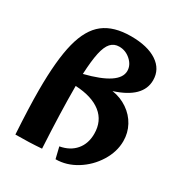

<svg xmlns="http://www.w3.org/2000/svg" viewBox="-180 -893 970 1031"><g transform="rotate(30 305.0 -377.5)"><path d="M580 -256Q580 -190 541.5 -128Q503 -66 441.5 -28Q380 10 313 10L296 -60Q357 -71 391 -111Q425 -151 425 -212Q425 -291 369 -335.5Q313 -380 210 -385V-376Q210 -222 222 -3Q146 3 60 3Q50 -161 50 -268Q50 -453 77.5 -561Q105 -669 167 -717Q229 -765 335 -765Q438 -765 496.5 -726Q555 -687 555 -619Q555 -511 395 -460Q448 -452 490.5 -423Q533 -394 556.5 -350.5Q580 -307 580 -256ZM410 -593Q410 -629 379 -657Q348 -685 308 -685Q276 -685 256 -663Q236 -641 225.5 -592.5Q215 -544 211 -460Q410 -510 410 -593Z"/></g></svg>

Font: Otomanopee
Style: Regular
Weight: 400
Designer: Das Ende der Wildnis
Foundry: Gutenberg Labo
Version: Version 3.000